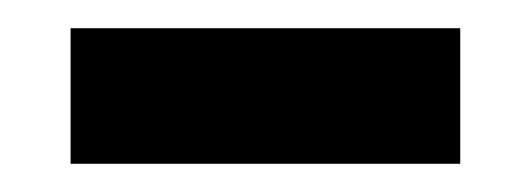

<svg xmlns="http://www.w3.org/2000/svg" viewBox="-20 -354 376 136"><path d="M30 -238H306V-334H30Z"/></svg>

Font: LaHaus Display SemiBold
Style: Regular
Weight: 600
Designer: We are Make, BastardaType, Dalton Maag Ltd
Foundry: BastardaType, Dalton Maag Ltd
Version: Version 3.100;Glyphs 3.3 (3331)